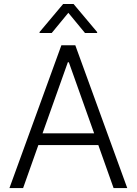

<svg xmlns="http://www.w3.org/2000/svg" viewBox="-20 -958 696 978"><path d="M28.1 0 292.6 -727.3H363.6L628.2 0H558.6L480.8 -219.1H175.4L97.7 0ZM196.7 -278.8H459.5L330.6 -641H325.6ZM301.5 -937.5H354.8L474.8 -794.7V-789.8H413L328.1 -892.8L243.3 -789.8H181.5V-794.7Z"/></svg>

Font: Inter P Light
Style: Regular
Weight: 300
Designer: Rasmus Andersson
Foundry: rsms
Version: Version 3.018;git-588b23468